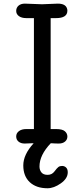

<svg xmlns="http://www.w3.org/2000/svg" viewBox="-20 -779 455 1042"><path d="M153.3 -1.5Q134.8 0 114 0Q93.3 0 80.6 -10.5Q67.9 -21 67.9 -38.6Q67.9 -56.2 82.8 -67.4Q97.7 -78.6 122.6 -78.6H164.1V-680.7H122.6Q97.7 -680.7 82.8 -691.4Q67.9 -702.1 67.9 -719.7Q67.9 -737.3 80.6 -748.3Q93.3 -759.3 115.2 -759.3L208 -755.9L293.5 -759.3Q333.5 -759.3 342.8 -735.4Q345.7 -728.5 345.7 -721.2Q345.7 -680.7 284.2 -680.7H254.9V-78.6H284.2Q318.4 -78.6 332 -66.7Q345.7 -54.7 345.7 -38.1Q345.7 -21.5 333 -10.7Q320.3 0 299.3 0Q278.3 0 260.7 -1.5H255.4Q194.3 62.5 194.3 124.5Q194.3 143.6 204.8 156.7Q215.3 169.9 238.5 169.9Q261.7 169.9 275.4 151.6Q289.1 133.3 296.9 127.4Q304.7 121.6 317.1 121.6Q329.6 121.6 338.6 130.1Q347.7 138.7 347.7 156.2Q347.7 189.5 310.1 216.1Q272.5 242.7 237.8 242.7Q177.2 242.7 141.8 210Q106.4 177.2 106.4 118.7Q106.4 60.1 162.6 -1.5Z"/></svg>

Font: Oldenburg
Style: Regular
Weight: 400
Designer: Nicole Fally
Foundry: Nicole Fally
Version: Version 1.001